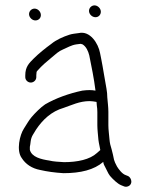

<svg xmlns="http://www.w3.org/2000/svg" viewBox="-20 -647 559 714"><path d="M115 -360V-367C115 -369.7 115.3 -373.7 116 -379C116 -380.3 117.3 -382.3 120 -385C135.7 -402.9 153.8 -418.3 173 -434C186.2 -445 198 -456.6 214 -463C230.5 -469.9 244.9 -479.3 264 -482L280 -484C281.3 -484 283.7 -483.3 287 -482C300.4 -473.9 308 -457.1 312 -441C320.5 -398.4 329.3 -356.6 335 -311V-310C327.7 -311.3 320.3 -312 313 -312C305 -312 296 -311.3 286 -310C236 -299.3 187 -281.7 148 -259C131.6 -248.1 110.1 -226.5 97 -211C85.9 -197.8 77.7 -182 69 -169C53.5 -145.8 39.8 -87.2 61 -59C75.1 -36.8 98.5 -20.7 129 -15C155.4 -8.9 183.8 -5 216 -3C279.7 -3 330.3 -15.5 364 -45C364 -38.6 369.1 -28.6 372 -24L379 -10C381.7 -4 385 1.7 389 7C398.6 18.2 416.7 36.5 431 42L441 46C445.7 48 450.7 48 456 46C474.9 38.9 469.9 15.4 457 8L447 4C434.2 -0.3 421 -18 415 -28L408 -42C406.7 -45.3 405.3 -49 404 -53L400 -72L395 -92C390.8 -105.9 388.4 -113.4 387 -130C385.9 -145.5 383 -164.6 383 -181V-231C383 -249.6 380.4 -266 379 -285C379 -295 378 -305.7 376 -317C368.9 -354.8 363.7 -391.5 356.5 -427.5L352 -450C345.6 -485.1 315.2 -533.7 273 -524C261.3 -522.3 249.1 -521.4 238.5 -518C215.2 -510.6 188.5 -498.6 171 -484C148.5 -467.6 124 -448 105 -429C88.2 -412.2 74 -398.5 74 -367V-360C74 -349.2 83.5 -340 94.5 -340C105.5 -340 115 -349.2 115 -360ZM311 -606.5C311 -594.2 322.5 -583 335 -583C346.7 -583 355 -592 355 -603.5C355 -615.5 343.5 -627 331.5 -627C320.3 -627 311 -617.7 311 -606.5ZM88 -594.5C88 -582.5 99.5 -571 111.5 -571C123 -571 132 -579.3 132 -591C132 -603.5 120.8 -615 108.5 -615C97.3 -615 88 -605.7 88 -594.5ZM339 -268C339.7 -263.3 340 -259 340 -255C341.3 -247 342 -238.7 342 -230V-181C342 -165.1 344.7 -143.4 346 -127C348.1 -109.8 351 -102.7 353 -89C349 -85.7 344.8 -82 340.5 -78C314.3 -53.8 268.4 -44 218 -44C198.6 -45.3 179.4 -45.9 163 -50C133.4 -54.5 97.9 -62.5 91 -90V-101C92.3 -107 93.3 -113.7 94 -121C96.6 -141.6 105.3 -149.1 114 -165C138.2 -201.2 170.5 -232.7 217 -246C246.6 -255.9 275.4 -271 313.5 -271C321.8 -271 331 -269.3 339 -268Z"/></svg>

Font: HoneyBee
Style: SeLit
Weight: 300
Foundry: Cannot Into Space Fonts
Version: Version 0.89